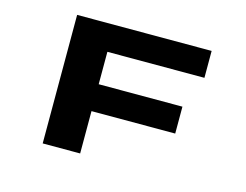

<svg xmlns="http://www.w3.org/2000/svg" viewBox="-96 -855 1293 1010"><g transform="rotate(15 550.0 -350.0)"><path d="M207.5 0V-700H940V-553.5H411.5V-377H867.5V-230.5H411.5V0Z"/></g></svg>

Font: Trispace Expanded ExtraBold
Style: Regular
Weight: 800
Width: 7
Designer: Tyler Finck
Foundry: Etcetera Type Company
Version: Version 1.210; ttfautohint (v1.8.3)